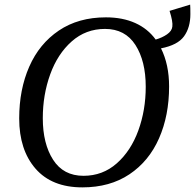

<svg xmlns="http://www.w3.org/2000/svg" viewBox="-20 -795 843 830"><path d="M63 -283Q63 -408 106.5 -507Q150 -606 234.5 -663Q319 -720 438 -720Q510 -720 564.5 -695.5Q619 -671 653 -624Q681 -632 702 -646.5Q723 -661 725 -680Q728 -701 713 -748L802 -775Q803 -765 803 -734Q803 -676 775.5 -638Q748 -600 676 -586Q711 -516 711 -421Q711 -296 667.5 -197Q624 -98 539.5 -41.5Q455 15 336 15Q204 15 133.5 -66Q63 -147 63 -283ZM610 -420Q610 -531 565.5 -600.5Q521 -670 434 -670Q351 -670 290 -616Q229 -562 197 -473.5Q165 -385 165 -284Q165 -174 209.5 -104.5Q254 -35 341 -35Q424 -35 485 -89Q546 -143 578 -231Q610 -319 610 -420Z"/></svg>

Font: Andada Pro
Style: Italic
Weight: 400
Italic angle: -7°
Designer: Carolina Giovagnoli
Foundry: Huerta Tipografica
Version: Version 3.005; ttfautohint (v1.8.4)